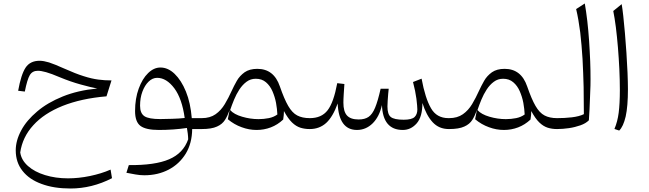

<svg xmlns="http://www.w3.org/2000/svg" viewBox="-20 -738 3714 1098"><path d="M83.8 -219 121.9 -214.3C131 -260.5 140.5 -291.9 150.5 -308.6C160.5 -325.2 175.7 -333.3 197.1 -333.3C209 -333.3 224.3 -330.5 243.8 -325.2C262.9 -320 289.5 -310 323.3 -295.7C362.4 -279.5 401.9 -265.7 441.4 -254.8C481 -243.8 512.9 -236.2 536.2 -231.9C462.4 -224.8 396.2 -209.5 338.6 -186.2C281 -162.9 231.9 -134.3 192.4 -100.5C152.4 -66.7 121.9 -31 101.4 7.6C80.5 46.2 70 84.3 70 121.9C70 167.6 82.9 206.7 108.6 239C134.3 271.9 170.5 296.7 217.6 313.8C264.8 331.4 319.5 340 382.9 340C464.3 340 543.8 320.5 620.5 281L612.4 231.9C576.7 247.6 537.6 259.5 494.3 268.6C451 277.6 409 281.9 369 281.9C321.4 281.9 277.6 275.7 237.6 263.3C197.6 251 165.2 233.8 140 211.4C114.8 189 100 163.3 95.7 133.8C104.3 75.2 129 23.3 170.5 -21.9C211.4 -67.1 267.1 -103.8 338.1 -132.4C409 -160.5 492.4 -179 589 -187.1L617.6 -278.1C592.4 -278.1 567.1 -279.5 542.4 -282.9C517.1 -286.2 489.5 -292.4 458.6 -302.4C427.6 -311.9 390.5 -326.7 346.7 -346.2C309.5 -362.9 281 -374.3 260.5 -381C240 -387.1 222.4 -390.5 206.7 -390.5C170 -390.5 143.3 -377.1 126.2 -351C109 -324.8 94.8 -280.5 83.8 -219Z M897.6 -351.9C872.4 -351.9 849 -341.4 827.1 -320C804.8 -298.6 787.1 -269 773.3 -231.4C759.5 -193.8 752.4 -151 752.4 -102.9C752.4 -61.4 762.9 -32.9 783.8 -17.6C804.8 -2.4 839.5 5.2 888.6 5.2C914.8 5.2 941.9 4.3 969.5 2.4C996.7 0.5 1023.3 -2.4 1049 -6.2C1051 5.7 1052.4 16.2 1053.8 25.7C1055.2 35.7 1055.7 46.7 1056.2 58.6C1037.6 111.9 1001 150 947.1 172.9C893.3 196.2 816.2 207.1 716.7 206.2L702.9 250C718.6 253.3 735.2 256.2 753.8 259.5C771.9 262.9 789 264.3 805.7 264.3C857.6 264.3 903.8 253.3 944.8 231.9C985.7 210.5 1018.1 180 1042.4 140.5C1066.2 101 1078.6 53.8 1079 0H1133.8V-62.4H1076.7C1071.9 -120 1061 -171 1043.3 -214.3C1025.7 -257.6 1003.8 -291.4 978.6 -315.7C953.3 -340 926.2 -351.9 897.6 -351.9ZM878.6 -292.9C914.3 -292.9 947.1 -272.9 977.1 -232.9C1006.7 -192.9 1026.2 -136.2 1036.2 -63.3C1013.8 -61 990 -59 965.2 -58.6C940.5 -57.6 917.6 -57.1 896.2 -57.1C852.9 -57.1 822.9 -62.4 806.2 -73.3C789.5 -84.3 781 -104.3 781 -133.3C781 -162.9 785.2 -189.5 794.3 -213.8C803.3 -238.1 815.2 -257.1 830 -271.4C844.8 -285.7 861 -292.9 878.6 -292.9Z M1451.4 -344.3C1421.4 -344.3 1397.6 -337.6 1379 -324.8C1360.5 -311.4 1345.2 -295.2 1334.3 -275.7C1323.3 -256.2 1313.3 -237.1 1304.8 -218.1C1292.9 -191.9 1280 -166.7 1265.7 -142.9C1251.4 -119 1233.8 -99.5 1212.9 -84.8C1191.9 -70 1165.7 -62.4 1133.8 -62.4C1124.3 -62.4 1119.5 -52.4 1119.5 -32.4V-30C1119.5 -10 1124.3 0 1133.8 0C1171.4 0 1200.5 -4.8 1221 -14.3C1241.4 -23.3 1256.7 -36.2 1267.1 -52.9C1277.1 -69 1285.7 -87.6 1292.9 -108.1L1282.9 -56.2C1307.1 -35.7 1333.8 -20.5 1361.9 -10.5C1390 0 1418.6 5.2 1447.6 5.2C1475.2 5.2 1502.4 0.5 1528.6 -9.5C1554.8 -19.5 1578.1 -34.3 1599.5 -54.3C1602.4 -72.4 1603.8 -88.6 1603.8 -102.9C1619.5 -73.8 1634.8 -52.4 1650 -37.6C1665.2 -22.9 1681.4 -12.9 1698.1 -7.6C1714.8 -2.4 1732.4 0 1751.4 0H1751.9V-62.4H1751.4C1722.9 -62.4 1699 -67.6 1680 -77.6C1660.5 -87.6 1643.3 -106.2 1628.1 -132.4C1612.9 -158.6 1597.1 -195.7 1580.5 -243.8C1557.6 -311 1514.8 -344.3 1451.4 -344.3ZM1442.9 -287.6C1466.2 -287.6 1485.2 -281 1501 -267.6C1516.7 -254.3 1529 -237.1 1538.1 -216.2C1547.1 -195.2 1554.3 -172.9 1558.6 -149.5C1562.9 -126.2 1565.2 -103.8 1566.2 -83.3C1552.4 -73.3 1536.2 -66.2 1517.1 -62.4C1498.1 -58.6 1478.6 -56.7 1458.6 -56.7C1426.7 -56.7 1395.7 -61.4 1364.8 -70.5C1333.8 -79.5 1311 -91.9 1296.2 -108.6C1302.4 -127.1 1310 -147.1 1318.6 -168.1C1327.1 -188.6 1337.1 -208.1 1349 -226.2C1361 -244.3 1374.3 -259 1390 -270.5C1405.2 -281.9 1422.9 -287.6 1442.9 -287.6Z M2283.3 5.2C2314.3 5.2 2340.5 -7.1 2362.9 -32.4C2384.8 -57.6 2395.7 -96.2 2395.7 -149C2410.5 -101.9 2430 -65.2 2454.3 -39C2478.6 -12.9 2509 0 2546.7 0H2548.1V-62.4H2544.8C2499.5 -62.4 2466.2 -81.4 2444.8 -119C2422.9 -156.7 2404.8 -212.9 2391 -288.1L2341.9 -269C2351 -234.3 2357.6 -202.4 2361.4 -173.3C2364.8 -144.3 2366.7 -123.8 2366.7 -112.4C2366.7 -93.8 2361.4 -79 2351 -69C2340.5 -58.6 2319.5 -53.3 2288.6 -53.3C2251.9 -53.3 2227.6 -58.6 2214.8 -69C2201.9 -79 2195.7 -99.5 2195.7 -129.5C2195.7 -138.6 2196.2 -149.5 2197.1 -162.9C2197.6 -175.7 2198.6 -188.6 2200 -201.4C2201 -213.8 2201.9 -223.3 2202.9 -230.5H2156.7C2146.2 -183.8 2135.7 -147.6 2125.2 -122.4C2114.8 -97.1 2102.4 -79.5 2087.6 -69.5C2072.9 -59.5 2054.3 -54.8 2031 -54.8C2000 -54.8 1978.1 -62.4 1964.3 -77.6C1950.5 -92.9 1943.8 -117.1 1943.8 -151C1943.8 -161.9 1944.3 -178.6 1945.7 -200C1947.1 -221.4 1948.1 -241 1949.5 -257.6L1908.6 -262.4C1894.8 -188.6 1876.7 -137.1 1853.3 -107.1C1830 -77.1 1796.2 -62.4 1751.9 -62.4C1742.4 -62.4 1737.6 -52.4 1737.6 -32.4V-30C1737.6 -10 1742.4 0 1751.9 0C1788.6 0 1820 -11.9 1845.7 -35.2C1871 -58.6 1892.9 -95.7 1911 -146.2C1915.7 -45.2 1952.4 5.2 2021.4 5.2C2055.7 5.2 2085.7 -7.6 2111.4 -32.9C2136.7 -58.1 2154.3 -92.9 2164.3 -137.1C2167.6 -42.4 2207.6 5.2 2283.3 5.2Z M2865.7 -344.3C2835.7 -344.3 2811.9 -337.6 2793.3 -324.8C2774.8 -311.4 2759.5 -295.2 2748.6 -275.7C2737.6 -256.2 2727.6 -237.1 2719 -218.1C2707.1 -191.9 2694.3 -166.7 2680 -142.9C2665.7 -119 2648.1 -99.5 2627.1 -84.8C2606.2 -70 2580 -62.4 2548.1 -62.4C2538.6 -62.4 2533.8 -52.4 2533.8 -32.4V-30C2533.8 -10 2538.6 0 2548.1 0C2585.7 0 2614.8 -4.8 2635.2 -14.3C2655.7 -23.3 2671 -36.2 2681.4 -52.9C2691.4 -69 2700 -87.6 2707.1 -108.1L2697.1 -56.2C2721.4 -35.7 2748.1 -20.5 2776.2 -10.5C2804.3 0 2832.9 5.2 2861.9 5.2C2889.5 5.2 2916.7 0.5 2942.9 -9.5C2969 -19.5 2992.4 -34.3 3013.8 -54.3C3016.7 -72.4 3018.1 -88.6 3018.1 -102.9C3033.8 -73.8 3049 -52.4 3064.3 -37.6C3079.5 -22.9 3095.7 -12.9 3112.4 -7.6C3129 -2.4 3146.7 0 3165.7 0H3166.2V-62.4H3165.7C3137.1 -62.4 3113.3 -67.6 3094.3 -77.6C3074.8 -87.6 3057.6 -106.2 3042.4 -132.4C3027.1 -158.6 3011.4 -195.7 2994.8 -243.8C2971.9 -311 2929 -344.3 2865.7 -344.3ZM2857.1 -287.6C2880.5 -287.6 2899.5 -281 2915.2 -267.6C2931 -254.3 2943.3 -237.1 2952.4 -216.2C2961.4 -195.2 2968.6 -172.9 2972.9 -149.5C2977.1 -126.2 2979.5 -103.8 2980.5 -83.3C2966.7 -73.3 2950.5 -66.2 2931.4 -62.4C2912.4 -58.6 2892.9 -56.7 2872.9 -56.7C2841 -56.7 2810 -61.4 2779 -70.5C2748.1 -79.5 2725.2 -91.9 2710.5 -108.6C2716.7 -127.1 2724.3 -147.1 2732.9 -168.1C2741.4 -188.6 2751.4 -208.1 2763.3 -226.2C2775.2 -244.3 2788.6 -259 2804.3 -270.5C2819.5 -281.9 2837.1 -287.6 2857.1 -287.6Z M3324.3 -718.1 3274.8 -686.2C3284.3 -646.2 3291.9 -601.9 3298.1 -553.3C3303.8 -504.3 3308.1 -453.3 3311.4 -400.5C3314.3 -347.1 3316.2 -293.8 3317.6 -240.5C3318.6 -186.7 3319 -135.2 3319 -85.2C3301 -76.2 3278.1 -70.5 3250.5 -67.1C3222.4 -63.8 3194.3 -62.4 3166.2 -62.4C3156.7 -62.4 3151.9 -52.4 3151.9 -32.4V-30C3151.9 -10 3156.7 0 3166.2 0C3187.6 0 3210.5 -1.9 3233.8 -5.2C3257.1 -8.6 3279 -14.3 3299.5 -21.4C3320 -28.6 3335.7 -38.1 3347.6 -50C3349 -68.1 3350 -89 3351.4 -113.3C3352.4 -137.1 3353.3 -161 3354.3 -185.2C3355.2 -209 3356.2 -230 3356.7 -248.1C3357.1 -265.7 3357.1 -277.6 3357.1 -283.8C3357.1 -315.2 3356.7 -350 3355.2 -387.6C3353.8 -425.2 3351.4 -463.8 3349 -503.3C3346.2 -542.9 3342.9 -581 3338.6 -618.1C3334.3 -654.8 3329.5 -688.1 3324.3 -718.1Z M3535.2 -714.3 3487.1 -675.2C3492.4 -649.5 3497.1 -618.6 3501.9 -582.9C3506.2 -546.7 3510.5 -508.1 3513.8 -466.7C3517.1 -425.2 3520 -383.8 3521.9 -342.4C3523.8 -300.5 3524.8 -260.5 3524.8 -222.9C3524.8 -170 3522.4 -127.1 3518.1 -93.3C3513.8 -59.5 3505.7 -28.6 3493.8 -0.5L3521 8.6C3536.7 -6.2 3549 -33.3 3558.1 -71.9C3566.7 -110.5 3571 -162.9 3571 -228.1C3571 -255.7 3570 -287.6 3568.6 -323.8C3567.1 -359.5 3564.8 -397.1 3562.4 -436.2C3560 -474.8 3557.1 -512.4 3553.8 -549C3550.5 -585.2 3547.6 -618.1 3544.3 -647.1C3541 -676.2 3538.1 -698.6 3535.2 -714.3Z"/></svg>

Font: Pinar Light
Style: Regular
Weight: 300
Designer: Amin Abedi
Version: Version 2.00;September 9, 2021;FontCreator 13.0.0.2683 64-bi